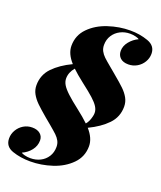

<svg xmlns="http://www.w3.org/2000/svg" viewBox="-184 -889 991 1184"><g transform="rotate(20 311.5 -297.0)"><path d="M529.8 -749Q525.4 -753.4 507.8 -758.3Q490.2 -763.2 469.2 -763.2Q434.6 -763.2 405.3 -748.3Q376 -733.4 358.4 -706.1Q340.8 -678.7 340.8 -643.1Q340.8 -621.1 349.9 -603.8Q358.9 -586.4 375 -571Q391.1 -555.7 423.8 -528.8L450.2 -506.8L463.4 -495.6Q510.7 -456.5 534.9 -433.1Q559.1 -409.7 573.5 -383.8Q587.9 -357.9 587.9 -327.1Q587.9 -259.3 542 -211.7Q496.1 -164.1 421.4 -128.4Q467.8 -76.2 467.8 -23.9Q467.8 44.9 420.4 93Q373 141.1 301.5 164.6Q230 188 158.2 188Q93.8 188 40.8 169.7Q-12.2 151.4 -12.2 98.1Q-12.2 69.3 2.7 43.7Q17.6 18.1 43.2 2.4Q68.8 -13.2 100.1 -13.2Q133.8 -13.2 152.8 3.2Q171.9 19.5 171.9 45.9Q171.9 81.5 149.4 110.4Q127 139.2 91.8 154.8Q96.7 159.7 114.3 164.3Q131.8 168.9 152.8 168.9Q187.5 168.9 216.8 154.3Q246.1 139.6 263.4 112.3Q280.8 85 280.8 48.8Q280.8 26.9 271.7 9.8Q262.7 -7.3 246.8 -22.5Q231 -37.6 197.8 -65.4L171.9 -86.9L157.7 -98.6Q110.8 -138.2 86.9 -161.6Q63 -185.1 48.6 -210.9Q34.2 -236.8 34.2 -267.1Q34.2 -335 79.8 -382.6Q125.5 -430.2 200.7 -465.8Q153.8 -517.6 153.8 -569.8Q153.8 -638.7 201.2 -686.8Q248.5 -734.9 320.3 -758.5Q392.1 -782.2 463.9 -782.2Q526.4 -782.2 580.6 -762.9Q634.8 -743.7 634.8 -690.9Q634.8 -662.1 619.6 -636.7Q604.5 -611.3 578.6 -596.2Q552.7 -581.1 522 -581.1Q487.3 -581.1 468.8 -598.4Q450.2 -615.7 450.2 -644Q450.2 -676.3 473.4 -705.1Q496.6 -733.9 529.8 -749ZM430.2 -228.5Q430.2 -249 417.5 -269.3Q404.8 -289.6 377 -314.7Q349.1 -339.8 296.9 -379.9Q250.5 -416 221.7 -443.8Q191.9 -409.2 191.9 -369.1Q191.9 -348.1 204.1 -327.6Q216.3 -307.1 244.9 -280.5Q273.4 -253.9 325.2 -213.9Q368.2 -180.7 400.9 -149.4Q418.5 -168.9 426.8 -204.1Q430.2 -216.3 430.2 -228.5Z"/></g></svg>

Font: TypoPRO Playfair Display
Style: Italic
Weight: 900
Italic angle: -14°
Designer: Claus Eggers Sørensen
Foundry: Claus Eggers Sørensen
Version: Version 1.004;PS 001.004;hotconv 1.0.70;makeotf.lib2.5.58329